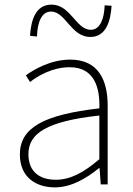

<svg xmlns="http://www.w3.org/2000/svg" viewBox="-20 -798 576 831"><path d="M218 13C288 13 354 -26 408 -70H411L416 0H446V-341C446 -448 408 -540 284 -540C198 -540 125 -496 92 -472L110 -443C144 -470 207 -507 282 -507C391 -507 413 -414 410 -329C173 -302 66 -247 66 -130C66 -30 136 13 218 13ZM221 -20C157 -20 103 -50 103 -131C103 -220 181 -273 410 -298V-109C341 -50 284 -20 221 -20ZM371 -638C441 -638 459 -711 463 -773L433 -775C431 -718 414 -669 373 -669C309 -669 286 -778 203 -778C132 -778 114 -707 110 -643L140 -640C142 -700 159 -748 201 -748C264 -748 287 -638 371 -638Z"/></svg>

Font: Noto Sans CJK SC Thin
Style: Regular
Weight: 100
Designer: Ryoko NISHIZUKA 西塚涼子 (kana, bopomofo & ideographs); Paul D. Hunt (Latin, Greek & Cyrillic); Sandoll Communications 산돌커뮤니
Foundry: Adobe
Version: Version 2.004;hotconv 1.0.118;makeotfexe 2.5.65603